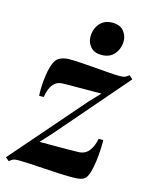

<svg xmlns="http://www.w3.org/2000/svg" viewBox="-135 -807 703 897"><g transform="rotate(15 216.0 -359.0)"><path d="M332 -401Q319.5 -401 301.5 -401Q283.5 -401 262.5 -400.8Q241.5 -400.5 220.5 -400.5Q199.5 -400.5 181 -400.5Q162.5 -400.5 149 -400Q123 -400 108.2 -387.2Q93.5 -374.5 86 -355.2Q78.5 -336 75.5 -316H53.5Q52 -332 53 -360.2Q54 -388.5 58.8 -419.2Q63.5 -450 73 -474.2Q82.5 -498.5 98.5 -506.5Q103.5 -509.5 115.8 -513.5Q128 -517.5 145.5 -517.5Q173 -517.5 207 -515.2Q241 -513 275.8 -510Q310.5 -507 341.5 -504.8Q372.5 -502.5 394 -502.5Q409.5 -502.5 417.8 -505.8Q426 -509 437 -518L454 -502.5L158.5 -160.5L111 -108.5Q129 -108.5 153.2 -108.5Q177.5 -108.5 203.8 -108.5Q230 -108.5 254.2 -108.8Q278.5 -109 297 -109.5Q331 -110 349.2 -134Q367.5 -158 374 -193.5H396.5Q397 -171 395.5 -143.2Q394 -115.5 390.2 -88Q386.5 -60.5 380.2 -38.2Q374 -16 364.5 -4.5Q357 4 342.5 8Q328 12 300.5 12Q272.5 12 236 10.2Q199.5 8.5 162 6Q124.5 3.5 91.8 1.8Q59 0 38.5 0Q22 0 13 3.8Q4 7.5 -4.5 16L-22 1.5L283.5 -350ZM284 -575.5Q250 -575.5 231.8 -596.2Q213.5 -617 213.5 -644.5Q213.5 -682.5 235.5 -708.5Q257.5 -734.5 296 -734.5Q334 -734.5 351.5 -712.8Q369 -691 369 -665Q369 -629 347.2 -602.2Q325.5 -575.5 284 -575.5Z"/></g></svg>

Font: Merriweather 144pt
Style: Bold Italic
Weight: 700
Italic angle: -7.8°
Version: Version 2.101